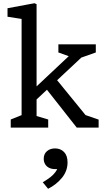

<svg xmlns="http://www.w3.org/2000/svg" viewBox="-20 -793 660 1193"><path d="M46.7 -50.5 134.2 -85.8 114.2 -47.2V-703.3L140.2 -671.3L26.7 -689V-741.8L194.2 -773L207.3 -767V-44.3L185 -78.8L279.5 -50.5V0H46.7ZM263.5 -245.8 324.7 -307.2 531.7 -53.2 470.5 -92.2 592.8 -49.8V0H457ZM192.8 -242.7 442.5 -477.2 433.8 -434.5 342.8 -467V-517.5H575.3V-467L453.7 -424L530.2 -477.2L192.8 -161.5ZM342 234.7 359 249.7Q343.3 257.8 323 257.8Q302 257.8 285.8 250.1Q269.7 242.3 260.7 227.7Q251.7 213 251.7 193.3Q251.7 163.7 271.6 146.4Q291.5 129.2 322 129.2Q356 129.2 377.8 151.3Q399.7 173.5 399.7 216Q399.7 269.2 365.2 311.5Q330.8 353.8 278.8 380L245.7 339.5Q273.8 322.8 292.5 308.4Q311.2 294 324.6 275.8Q338 257.5 342 234.7Z"/></svg>

Font: Monaspace Xenon Var ExtraLight
Style: Regular
Weight: 200
Designer: Riley Cran and the Lettermatic Team
Version: Version 1.200 (Monaspace Xenon Var)